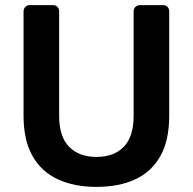

<svg xmlns="http://www.w3.org/2000/svg" viewBox="-20 -720 753 750"><path d="M357 10Q270 10 206 -19.5Q142 -49 107 -110.5Q72 -172 72 -268V-675Q72 -686 79 -693Q86 -700 96 -700H187Q198 -700 204.5 -693Q211 -686 211 -675V-268Q211 -186 250 -146.5Q289 -107 357 -107Q425 -107 463.5 -146.5Q502 -186 502 -268V-675Q502 -686 509 -693Q516 -700 527 -700H617Q628 -700 634.5 -693Q641 -686 641 -675V-268Q641 -172 606.5 -110.5Q572 -49 508.5 -19.5Q445 10 357 10Z"/></svg>

Font: Rubik Light Medium
Style: Regular
Weight: 500
Version: Version 2.104